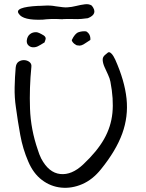

<svg xmlns="http://www.w3.org/2000/svg" viewBox="-20 -886 697 918"><path d="M463 -77Q423 -27 373 -5.5Q323 16 272.5 11Q222 6 180.5 -25.5Q139 -57 115 -114Q89 -174 77 -240Q65 -306 56 -373Q49 -420 50 -468.5Q51 -517 55 -563Q57 -583 69 -591Q81 -599 95.5 -598.5Q110 -598 121 -589.5Q132 -581 130 -566Q120 -466 123.5 -366.5Q127 -267 161 -169Q164 -159 168 -148.5Q172 -138 177 -128Q213 -60 268 -54Q323 -48 378 -100Q444 -162 477.5 -221Q511 -280 517.5 -346Q524 -412 508 -495Q505 -511 496.5 -529Q488 -547 480 -565Q472 -583 471 -598.5Q470 -614 483 -624L495 -634Q501 -639 508.5 -633.5Q516 -628 522 -618Q528 -608 531 -601Q576 -500 585 -414.5Q594 -329 564.5 -247.5Q535 -166 463 -77ZM352 -669Q346 -668 335.5 -676.5Q325 -685 323 -694Q338 -726 355.5 -732Q373 -738 392 -736Q414 -723 412 -695L389 -680Q367 -664 352 -669ZM136 -660Q124 -661 115.5 -669.5Q107 -678 108 -692Q110 -712 123 -722.5Q136 -733 154 -732Q164 -732 190 -716Q202 -707 197 -695Q192 -682 194 -684Q172 -670 160.5 -664.5Q149 -659 136 -660ZM184 -792Q90 -788 70 -820Q46 -852 163 -858Q163 -858 170.5 -858Q178 -858 192 -859Q221 -861 246 -856Q266 -853 280.5 -851.5Q295 -850 303 -851Q322 -852 344 -857.5Q366 -863 386 -865.5Q406 -868 419 -859Q451 -819 400 -799Q387 -797 369 -795.5Q351 -794 329 -795Q307 -795 294 -795Q281 -795 278 -794Q246 -796 222.5 -795Q199 -794 184 -792Z"/></svg>

Font: Mynerve
Style: Regular
Weight: 400
Designer: Carolina Short
Foundry: Carolina Short
Version: Version 1.000; ttfautohint (v1.8.4.7-5d5b)